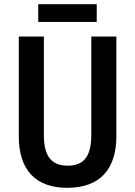

<svg xmlns="http://www.w3.org/2000/svg" viewBox="-20 -889 647 919"><path d="M443 -869H163V-784H443ZM537 -237V-714H417V-243C417 -140 381 -96 304 -96C229 -96 190 -138 190 -242V-714H70V-236C70 -75 151 10 302 10C458 10 537 -79 537 -237Z"/></svg>

Font: Noto Sans Arabic Cond SemBd
Style: Regular
Weight: 600
Width: 3
Designer: Monotype Design Team, Nadine Chahine, Nizar Qandah and Khaled Hosny
Foundry: Monotype Imaging Inc.
Version: Version 2.012